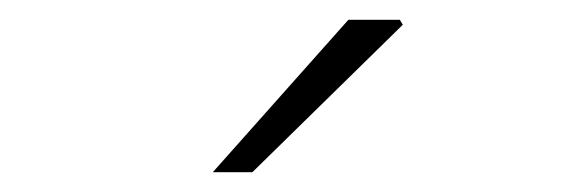

<svg xmlns="http://www.w3.org/2000/svg" viewBox="-20 -744 575 194"><path d="M195 -570 332 -724H384L387 -719L235 -570Z"/></svg>

Font: Source Sans 3 Light
Style: Regular
Weight: 300
Designer: Paul D. Hunt
Foundry: Adobe
Version: Version 3.052;hotconv 1.1.0;makeotfexe 2.6.0